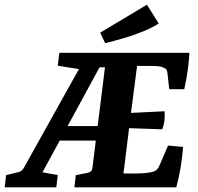

<svg xmlns="http://www.w3.org/2000/svg" viewBox="-45 -798 844 818"><path d="M272 0 278 -52 325 -61Q336 -63 342 -68Q348 -73 349 -85L410 -573H762Q760 -537 754.5 -497.5Q749 -458 740 -418H676L669 -481Q668 -494 664.5 -500.5Q661 -507 649 -511Q637 -516 621.5 -516.5Q606 -517 592 -517H539L513 -317L656 -324Q658 -305 655.5 -284.5Q653 -264 646 -247L505 -252L481 -59H536Q558 -59 577 -61Q596 -63 609 -67Q620 -71 626 -78.5Q632 -86 637 -99L671 -178L735 -172Q732 -131 725 -87.5Q718 -44 706 0ZM-25 0 -19 -52 35 -65Q48 -68 56 -82L330 -573H439L429 -511H379L136 -64L201 -52L195 0ZM169 -199 195 -261H420L413 -199ZM314 -500 201 -518 208 -573H351ZM403 -614 382 -659 581 -778 631 -698Q604 -680 564.5 -664Q525 -648 482.5 -635.5Q440 -623 403 -614Z"/></svg>

Font: Yrsa
Style: Italic
Weight: 400
Italic angle: -7.10001°
Designer: Anna Giedrys (Yrsa+Rasa design), David Brezina (Yrsa art-direction, Rasa art-direction, design)
Foundry: Rosetta Type Foundry
Version: Version 2.004